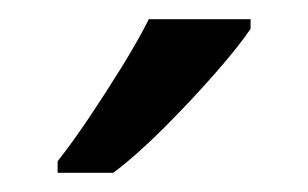

<svg xmlns="http://www.w3.org/2000/svg" viewBox="-20 -786 321 200"><path d="M241 -756Q229 -738 204 -709.5Q179 -681 150.5 -652.5Q122 -624 98 -606H40V-618Q55 -637 72.5 -663Q90 -689 107 -716.5Q124 -744 135 -766H241Z"/></svg>

Font: Noto Sans Bengali UI
Style: Regular
Weight: 400
Designer: Jelle Bosma - Monotype Design Team
Foundry: Monotype Imaging Inc.
Version: Version 2.003; ttfautohint (v1.8.4.7-5d5b)